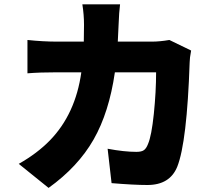

<svg xmlns="http://www.w3.org/2000/svg" viewBox="-20 -831 1040 905"><path d="M778.3 -642.6 880.9 -592.8Q874 -556.6 874 -538.1Q861.3 -160.2 815.4 -44.9Q780.3 41 674.8 41Q611.3 41 505.9 32.2L487.3 -129.9Q565.4 -115.2 623 -115.2Q647.5 -115.2 658.7 -123.5Q669.9 -131.8 677.7 -152.3Q694.3 -190.4 705.1 -294.4Q715.8 -398.4 715.8 -490.2H521.5Q494.1 -300.8 420.9 -172.9Q347.7 -44.9 209 54.7L68.4 -58.6Q156.2 -108.4 215.8 -169.9Q335.9 -293.9 363.3 -490.2H250Q167 -490.2 109.4 -485.4V-642.6Q182.6 -634.8 250 -634.8H375Q376 -661.1 376 -713.9Q376 -761.7 368.2 -810.5H545.9Q541 -771.5 539.1 -716.8Q537.1 -662.1 535.2 -634.8H695.3Q733.4 -634.8 778.3 -642.6Z"/></svg>

Font: Gen Shin Gothic Heavy
Style: Bold
Weight: 900
Designer: [Source Han Sans]
Ryoko NISHIZUKA  (kana & ideographs); Paul D. Hunt (Latin, Greek & Cyrillic); Wenlong ZHANG  (bopomofo
Version: Version 1.002.20150607